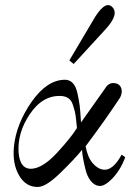

<svg xmlns="http://www.w3.org/2000/svg" viewBox="-20 -728 546 756"><path d="M473 -108Q454 -58 422.5 -25.5Q391 7 370 4Q351 2 337 -16Q323 -34 316.5 -61Q310 -88 307 -105Q304 -122 303 -138Q275 -103 218.5 -48Q162 7 131 8Q83 10 55.5 -36.5Q28 -83 35 -152Q44 -240 105 -328Q166 -414 236 -414Q254 -414 266.5 -401Q279 -388 285 -360.5Q291 -333 293.5 -314Q296 -295 298 -260Q299 -251 299 -246L394 -380Q407 -402 428 -401Q449 -400 456.5 -383Q464 -366 453 -344Q395 -256 317 -152Q325 -109 344.5 -86Q364 -63 387 -60Q424 -55 459 -119Q473 -110 473 -108ZM283 -224Q282 -231 280 -253Q278 -275 275 -287.5Q272 -300 266.5 -316.5Q261 -333 249.5 -341Q238 -349 221 -350Q148 -354 97 -278Q49 -206 53 -130Q58 -58 109 -64Q152 -69 206.5 -128.5Q261 -188 283 -224ZM419 -703Q453 -675 395 -612L270 -476L253 -490L343 -642Q390 -726 419 -703Z"/></svg>

Font: GFS BodoniClassic
Style: Regular
Weight: 400
Designer: George D. Matthiopoulos
Foundry: George D. Matthiopoulos
Version: Macromedia Fontographer 4.1.5 140901